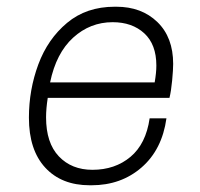

<svg xmlns="http://www.w3.org/2000/svg" viewBox="-20 -541 596 571"><path d="M495 -351Q495 -334 492 -302Q489 -270 484 -250H122Q117 -218 117 -192Q117 -116 155 -76Q193 -36 255 -36Q322 -36 368 -74.5Q414 -113 425 -189H475Q462 -96 401 -43Q340 10 252 10H247Q163 10 114.5 -42.5Q66 -95 66 -191Q66 -274 94 -349.5Q122 -425 179.5 -473Q237 -521 321 -521H326Q401 -521 448 -475.5Q495 -430 495 -351ZM129 -296H440Q445 -325 445 -346Q445 -409 409 -442Q373 -475 315 -475Q248 -475 197.5 -429Q147 -383 129 -296Z"/></svg>

Font: Chivo Thin Italic
Style: Regular
Weight: 100
Italic angle: -8.05°
Designer: Hector Gatti
Foundry: Omnibus-Type
Version: Version 1.007